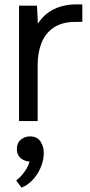

<svg xmlns="http://www.w3.org/2000/svg" viewBox="-20 -553 413 877"><path d="M67 0V-527H149L153 -445Q173 -476 199.5 -495Q226 -514 258.5 -523.5Q291 -533 329 -533Q336 -533 342.5 -533Q349 -533 356 -533V-453H325Q263 -453 224.5 -426.5Q186 -400 169 -355.5Q152 -311 152 -257V0ZM78 304 54 271Q68 261 80 247Q92 233 101.5 217Q111 201 115 185Q89 183 73 168Q57 153 57 128Q57 100 75 85Q93 70 117 70Q150 70 165.5 94Q181 118 180 149Q179 182 165 214Q151 246 128 270Q105 294 78 304Z"/></svg>

Font: Onest
Style: Regular
Weight: 400
Designer: Dmitri Voloshin, Andrey Kudryavtsev
Foundry: Dmitri Voloshin, Andrey Kudryavtsev
Version: Version 1.000;gftools[0.9.33]